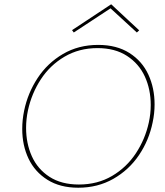

<svg xmlns="http://www.w3.org/2000/svg" viewBox="-20 -873 773 898"><path d="M84 -270Q84 -313 93 -356Q110 -438 156 -508Q202 -578 274.5 -620.5Q347 -663 439 -663Q526 -663 585.5 -625Q645 -587 674 -524Q703 -461 703 -385Q703 -343 694 -301Q677 -217 630 -147.5Q583 -78 510 -36.5Q437 5 346 5Q261 5 202 -32Q143 -69 113.5 -131Q84 -193 84 -270ZM676 -300Q685 -341 685 -382Q685 -455 657.5 -515Q630 -575 574 -611.5Q518 -648 436 -648Q350 -648 282 -608Q214 -568 171 -502Q128 -436 111 -358Q102 -316 102 -275Q102 -202 129 -142Q156 -82 211.5 -46Q267 -10 349 -10Q436 -10 504 -50Q572 -90 615.5 -156Q659 -222 676 -300ZM620 -721 497 -834 325 -721 317 -732 500 -853 631 -731Z"/></svg>

Font: Ysabeau Thin
Style: Italic
Weight: 200
Italic angle: -12°
Designer: Christian Thalmann (Catharsis Fonts)
Version: Version 0.003